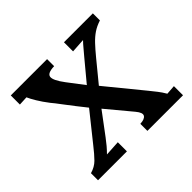

<svg xmlns="http://www.w3.org/2000/svg" viewBox="-127 -645 789 789"><g transform="rotate(-45 268.0 -250.0)"><path d="M29 0V-41Q57 -49 75 -67Q93 -85 118 -117L214 -237Q199 -256 180 -280Q161 -304 144 -327Q127 -350 115 -364Q95 -390 81.5 -412.5Q68 -435 62 -449L22 -447V-500H233V-459Q193 -458 190.5 -439.5Q188 -421 219 -380L273 -309L347 -398Q361 -414 371.5 -427Q382 -440 393 -451L331 -447V-500H499V-459Q474 -451 455.5 -438.5Q437 -426 419.5 -407.5Q402 -389 379 -361L306 -272L436 -113Q448 -98 459.5 -83.5Q471 -69 482 -50L523 -53V0H316V-41Q342 -42 349.5 -54Q357 -66 337 -90L247 -198L176 -103Q164 -87 153.5 -74.5Q143 -62 130 -49L197 -53V0Z"/></g></svg>

Font: Lora Medium
Style: Regular
Weight: 500
Designer: Olga Karpushina, Alexei Vanyashin (Cyrillic)
Foundry: Cyreal
Version: Version 3.004